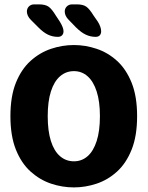

<svg xmlns="http://www.w3.org/2000/svg" viewBox="-20 -826 659 857"><path d="M310 10.5Q258 10.5 208 -6.2Q158 -23 116.8 -60Q75.5 -97 51 -158Q26.5 -219 26.5 -307.5Q26.5 -396 51 -456.8Q75.5 -517.5 116.8 -554.5Q158 -591.5 208 -608.2Q258 -625 310 -625Q361 -625 411.2 -608.2Q461.5 -591.5 502.2 -554.5Q543 -517.5 567.5 -456.8Q592 -396 592 -307.5Q592 -219 567.5 -158Q543 -97 502.2 -60Q461.5 -23 411.2 -6.2Q361 10.5 310 10.5ZM310 -106Q345 -106 371 -128.8Q397 -151.5 411.5 -196.5Q426 -241.5 426 -307.5Q426 -373 411.5 -417.8Q397 -462.5 371 -485.5Q345 -508.5 310 -508.5Q274.5 -508.5 248 -485.5Q221.5 -462.5 207.2 -417.8Q193 -373 193 -307.5Q193 -241.5 207.2 -196.5Q221.5 -151.5 248 -128.8Q274.5 -106 310 -106ZM238.5 -661.5Q214.5 -661.5 193.8 -671.5Q173 -681.5 150.5 -704.5L118 -737Q108.5 -746.5 104.2 -756.2Q100 -766 100 -774.5Q100 -788 109 -797.2Q118 -806.5 133 -806.5H153.5Q182 -806.5 196.8 -796.2Q211.5 -786 229.5 -756L247 -729.5Q263.5 -702.5 263.5 -686.5Q263.5 -675 256.8 -668.2Q250 -661.5 238.5 -661.5ZM407 -661.5Q383.5 -661.5 362.5 -671.5Q341.5 -681.5 318.5 -704.5L287 -737Q269 -755 269 -774.5Q269 -788 278.2 -797.2Q287.5 -806.5 302.5 -806.5H322.5Q351 -806.5 365.5 -796Q380 -785.5 398 -756L416.5 -729.5Q424.5 -716.5 428 -705.8Q431.5 -695 431.5 -686.5Q431.5 -675 425.2 -668.2Q419 -661.5 407 -661.5Z"/></svg>

Font: Sono Monospace
Style: Bold
Weight: 700
Designer: Tyler Finck
Foundry: Tyler Finck
Version: Version 2.112